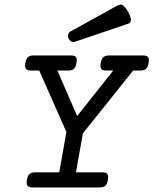

<svg xmlns="http://www.w3.org/2000/svg" viewBox="-20 -823 674 843"><path d="M271.5 -243.7 152.3 -513.2H116.2Q99.6 -513.2 93.8 -520.5Q87.9 -527.8 91.3 -546.4Q94.7 -564.9 103 -572.3Q111.3 -579.6 127.9 -579.6H291Q307.6 -579.6 313.5 -572.3Q319.3 -564.9 315.9 -546.4Q312.5 -527.8 304.2 -520.5Q295.9 -513.2 279.3 -513.2H231.9L318.8 -313.5L477.1 -513.2H447.3Q430.7 -513.2 424.8 -520.5Q418.9 -527.8 422.4 -546.4Q425.8 -564.9 434.1 -572.3Q442.4 -579.6 459 -579.6H607.4Q624 -579.6 629.9 -572.3Q635.7 -564.9 632.3 -546.4Q628.9 -527.8 620.6 -520.5Q612.3 -513.2 595.7 -513.2H564.5L343.8 -237.3L313.5 -66.4H428.7Q445.3 -66.4 451.2 -59.1Q457 -51.8 453.6 -33.2Q450.7 -14.6 442.4 -7.3Q434.1 0 417.5 0H123.5Q106.9 0 101.1 -7.3Q95.2 -14.6 98.1 -33.2Q101.6 -51.8 109.9 -59.1Q118.2 -66.4 134.8 -66.4H240.2ZM493.2 -797.4Q499.5 -800.8 505.1 -802.2Q510.7 -803.7 516.4 -801.3Q522 -798.8 528.3 -791.7Q534.7 -784.7 542.5 -771Q549.8 -757.8 552.5 -748.8Q555.2 -739.7 554.7 -733.6Q554.2 -727.5 550.8 -723.9Q547.4 -720.2 542.5 -718.8L307.6 -639.2Q298.3 -636.2 291.3 -641.4Q284.2 -646.5 280.8 -654.8Q277.3 -663.1 279.5 -671.6Q281.7 -680.2 290 -685.1Z"/></svg>

Font: Courier Prime
Style: Italic
Weight: 400
Monospace: yes
Designer: Alan Dague-Greene
Foundry: Quote-Unquote Apps
Version: Version 1.202